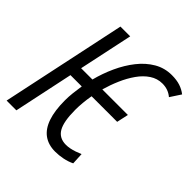

<svg xmlns="http://www.w3.org/2000/svg" viewBox="-194 -873 1032 1032"><g transform="rotate(45 322.0 -357.5)"><path d="M378.4 9.8Q326.7 9.8 291.5 -15.6Q256.3 -41 238.5 -92.8Q220.7 -144.5 220.7 -223.1Q220.7 -250 223.9 -279.1Q227.1 -308.1 231.9 -339.4H146L74.2 0H0L151.4 -713.9H225.6L160.2 -406.2H246.1Q261.7 -466.8 287.8 -523.9Q314 -581.1 349.9 -626.5Q385.7 -671.9 431.4 -698.5Q477.1 -725.1 531.2 -725.1Q567.9 -725.1 595 -716.3Q622.1 -707.5 643.6 -690.4L604 -629.9Q587.4 -644 568.4 -650.6Q549.3 -657.2 527.8 -657.2Q489.3 -657.2 456.8 -635.7Q424.3 -614.3 398.7 -577.9Q373 -541.5 353.8 -497.1Q334.5 -452.6 321.3 -406.2H515.6L501 -339.4H306.6Q301.3 -309.6 298.6 -280.8Q295.9 -252 295.9 -226.6Q295.9 -136.7 319.1 -96.9Q342.3 -57.1 393.6 -57.1Q408.2 -57.1 424.1 -60.3Q439.9 -63.5 456.3 -69.1Q472.7 -74.7 488.3 -81.5L491.7 -14.6Q466.8 -2.4 437 3.7Q407.2 9.8 378.4 9.8Z"/></g></svg>

Font: Open Sans Condensed
Style: Italic
Weight: 400
Width: 3
Italic angle: -12°
Designer: Monotype Design Team
Foundry: Monotype Imaging Inc.
Version: Version 3.000